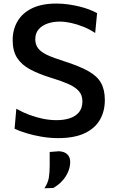

<svg xmlns="http://www.w3.org/2000/svg" viewBox="-20 -746 632 1053"><path d="M298.5 11.5Q254 11.5 208.2 3.8Q162.5 -4 123.2 -16Q84 -28 60 -40L69.5 -149.5Q104 -130 140.8 -116.2Q177.5 -102.5 215.2 -94.8Q253 -87 290.5 -87Q331.5 -87 363.5 -97.8Q395.5 -108.5 413.8 -131.2Q432 -154 432 -190Q432 -224.5 411.8 -247Q391.5 -269.5 353 -286.2Q314.5 -303 261 -319Q194 -339.5 146.5 -364.8Q99 -390 74.2 -428Q49.5 -466 49.5 -526Q49.5 -584 76.2 -629.5Q103 -675 156.2 -700.8Q209.5 -726.5 289.5 -726.5Q321.5 -726.5 353.8 -722Q386 -717.5 415.8 -710.2Q445.5 -703 470 -693.5Q494.5 -684 512.5 -674L502 -565Q471.5 -585.5 437.2 -599.2Q403 -613 369.8 -620.2Q336.5 -627.5 308 -627.5Q271.5 -627.5 241 -617Q210.5 -606.5 192 -585.2Q173.5 -564 173.5 -531Q173.5 -501 189.5 -480.5Q205.5 -460 240 -444Q274.5 -428 329 -411Q414.5 -384 464 -356.2Q513.5 -328.5 534.2 -291Q555 -253.5 555 -197Q555 -136.5 528.2 -89.5Q501.5 -42.5 444.8 -15.5Q388 11.5 298.5 11.5ZM223.5 286.5Q243 257.5 247.8 229Q252.5 200.5 252.5 161.5Q252.5 143 252.5 124.5Q252.5 106 252.5 87.5L303 83.5Q334 85 349.5 100.8Q365 116.5 365 141.5Q365 169.5 353.5 196.5Q342 223.5 321.2 246.2Q300.5 269 272 285Z"/></svg>

Font: Commissioner Thin Medium
Style: Regular
Weight: 500
Version: Version 1.000